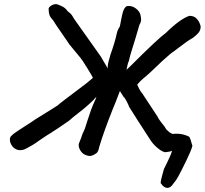

<svg xmlns="http://www.w3.org/2000/svg" viewBox="-20 -710 994 932"><path d="M954 -582Q954 -564 944 -551.5Q934 -539 916 -526Q892 -513 852 -482L827 -463Q808 -451 769 -415Q730 -379 711 -360L691 -342Q688 -340 673.5 -327.5Q659 -315 646 -299Q648 -294 655 -280Q662 -266 671 -256L744 -145Q748 -136 755 -126.5Q762 -117 765 -113Q780 -96 787 -82Q790 -80 797.5 -72.5Q805 -65 811 -63L817 -60Q823 -61 836 -61Q868 -61 895 -48Q901 -48 908 -22L914 -2Q908 21 885 68.5Q862 116 844 149Q836 164 821 182Q808 202 793 202Q775 202 760 179Q760 166 767.5 140.5Q775 115 776 110L785 92Q789 84 801 58.5Q813 33 815 22Q804 27 781 29Q764 25 742.5 6.5Q721 -12 707 -35Q706 -37 645 -131L607 -191Q603 -203 593.5 -220.5Q584 -238 581 -238L562 -268Q561 -264 540 -211L526 -177Q485 -74 462 2Q461 5 459 14Q457 23 452.5 29Q448 35 441 38Q428 47 415 47Q408 47 400 44Q383 39 372.5 24Q362 9 362 -6Q362 -14 365 -18L374 -41Q380 -62 387 -74Q392 -84 396.5 -99.5Q401 -115 404 -123Q423 -184 438 -215Q443 -225 448 -240Q442 -235 434 -225Q403 -194 365 -165Q330 -138 315 -124Q303 -115 265.5 -90Q228 -65 203 -50Q195 -45 169 -27Q144 -8 111 9Q94 19 78 19Q65 19 53.5 12Q42 5 36 -6Q28 -19 28 -32Q28 -46 37 -52Q42 -59 70.5 -77.5Q99 -96 110 -103Q134 -118 152 -131L178 -147Q195 -158 227 -177.5Q259 -197 261 -199Q266 -205 293 -225L400 -306L431 -332Q430 -337 403 -380.5Q376 -424 370 -430L317 -494Q317 -495 305 -512Q243 -601 241 -607Q224 -626 220 -637.5Q216 -649 216 -670Q221 -679 231 -684.5Q241 -690 251 -690Q258 -690 266 -686Q270 -684 278.5 -680.5Q287 -677 294.5 -671Q302 -665 308 -656Q310 -654 319.5 -646.5Q329 -639 340 -618L469 -436L503 -378Q502 -395 508 -415Q514 -435 516 -444Q539 -509 546 -544Q551 -567 561 -580Q562 -582 564 -592.5Q566 -603 567 -609Q574 -647 580 -661Q586 -675 595 -680Q599 -681 605 -681Q624 -681 640 -668.5Q656 -656 661 -641Q665 -623 665 -616Q665 -603 657 -590Q650 -565 638 -525.5Q626 -486 619 -464L611 -437Q610 -433 607.5 -422Q605 -411 601 -403Q599 -393 597 -385Q595 -377 594 -371L614 -390Q748 -524 786 -551Q817 -582 847 -604Q877 -626 899 -633Q921 -634 935 -619Q949 -604 954 -582Z"/></svg>

Font: Caveat
Style: Bold
Weight: 700
Designer: Pablo Impallari
Foundry: Pablo Impallari
Version: Version 1.500; ttfautohint (v1.6)